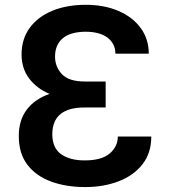

<svg xmlns="http://www.w3.org/2000/svg" viewBox="-20 -757 697 787"><path d="M413.1 -390.6V-316.4H328.1Q195.3 -317.4 194.3 -207Q194.8 -148.9 231.9 -124Q269 -99.1 326.7 -99.6Q395 -99.1 429 -127.4Q462.9 -155.8 462.9 -197.3H600.1Q600.1 -129.4 563.7 -83.3Q527.3 -37.1 465.8 -13.7Q404.3 9.8 329.6 9.8Q251 9.8 189.2 -12.9Q127.4 -35.6 92.3 -81.8Q57.1 -127.9 57.1 -198.2Q56.6 -263.7 89.6 -307.4Q122.6 -351.1 183.1 -372.1Q129.9 -394.5 99.1 -435.8Q68.4 -477.1 68.4 -533.2Q68.4 -597.2 101.8 -642.8Q135.3 -688.5 194.6 -712.9Q253.9 -737.3 332 -737.3Q406.7 -737.3 465.1 -712.4Q523.4 -687.5 556.6 -642.3Q589.8 -597.2 589.8 -537.1H453.1Q452.6 -578.1 421.1 -602.3Q389.6 -626.5 331.5 -627Q268.1 -626.5 236.8 -599.6Q205.6 -572.8 205.6 -525.4Q205.6 -482.9 233.9 -452.9Q262.2 -422.9 328.1 -422.9H413.1Z"/></svg>

Font: Inter Semi Bold
Style: Regular
Weight: 600
Designer: Rasmus Andersson
Foundry: rsms
Version: Version 4.000;git-e0f93cc